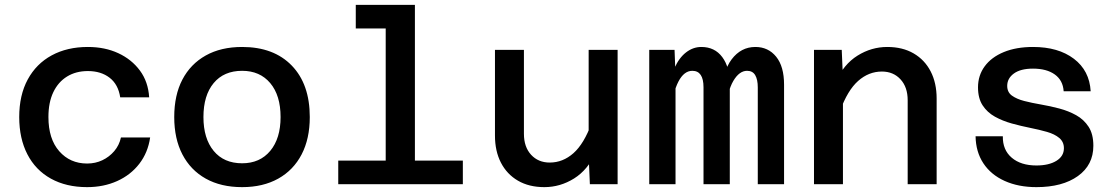

<svg xmlns="http://www.w3.org/2000/svg" viewBox="-20 -757 4590 789"><path d="M338 12Q252 12 189 -23Q126 -58 92.5 -123Q59 -188 59 -276Q59 -366 94 -430.5Q129 -495 192.5 -529.5Q256 -564 341 -564Q411 -564 466 -538.5Q521 -513 555 -467Q589 -421 593 -357H474Q466 -410 430.5 -437.5Q395 -465 341 -465Q292 -465 255.5 -442.5Q219 -420 199 -378Q179 -336 179 -276Q179 -186 223.5 -135.5Q268 -85 338 -85Q372 -85 400.5 -98.5Q429 -112 449.5 -136Q470 -160 477 -192H597Q588 -130 552.5 -84Q517 -38 461.5 -13Q406 12 338 12Z M975 12Q888 12 825.5 -23Q763 -58 729.5 -122.5Q696 -187 696 -276Q696 -366 729.5 -430Q763 -494 825.5 -529Q888 -564 975 -564Q1105 -564 1179 -487.5Q1253 -411 1253 -276Q1253 -187 1219.5 -122.5Q1186 -58 1123.5 -23Q1061 12 975 12ZM975 -86Q1048 -86 1090.5 -137Q1133 -188 1133 -276Q1133 -365 1090.5 -415.5Q1048 -466 975 -466Q900 -466 858 -415.5Q816 -365 816 -276Q816 -188 858 -137Q900 -86 975 -86Z M1565 0V-737H1685V0ZM1370 0V-97H1882V0ZM1442 -640V-737H1625V-640Z M2133 -552V-207Q2133 -153 2162.5 -121Q2192 -89 2239 -89Q2293 -89 2336.5 -127.5Q2380 -166 2411 -251L2429 -132Q2396 -59 2339 -23.5Q2282 12 2217 12Q2154 12 2108.5 -14.5Q2063 -41 2038.5 -88.5Q2014 -136 2014 -200V-552ZM2518 -552V0H2404L2399 -116V-552Z M3094 0V-398Q3094 -430 3083.5 -448Q3073 -466 3050 -466Q3018 -466 2993.5 -424.5Q2969 -383 2958 -290L2949 -371Q2948 -462 2986.5 -513Q3025 -564 3084 -564Q3137 -564 3169.5 -524Q3202 -484 3202 -409V0ZM2648 0V-552H2752L2756 -446V0ZM2871 0V-398Q2871 -432 2859.5 -449Q2848 -466 2825 -466Q2791 -466 2768 -422Q2745 -378 2734 -290L2733 -375Q2733 -434 2751.5 -476.5Q2770 -519 2799 -541.5Q2828 -564 2862 -564Q2917 -564 2948 -522.5Q2979 -481 2979 -411V0Z M3710 0V-345Q3710 -399 3680.5 -431Q3651 -463 3604 -463Q3550 -463 3506.5 -424.5Q3463 -386 3432 -301L3414 -420Q3447 -493 3504 -528.5Q3561 -564 3626 -564Q3689 -564 3734.5 -537.5Q3780 -511 3804.5 -463.5Q3829 -416 3829 -352V0ZM3325 0V-552H3439L3444 -436V0Z M4239 12Q4165 12 4108.5 -13.5Q4052 -39 4021 -86Q3990 -133 3989 -197H4101Q4100 -141 4137.5 -109Q4175 -77 4239 -77Q4290 -77 4321 -96Q4352 -115 4352 -148Q4352 -174 4333 -190Q4314 -206 4282.5 -215Q4251 -224 4213.5 -231.5Q4176 -239 4138 -249.5Q4100 -260 4068.5 -277.5Q4037 -295 4018 -324Q3999 -353 3999 -398Q3999 -447 4026.5 -484.5Q4054 -522 4105 -543Q4156 -564 4225 -564Q4329 -564 4393 -515.5Q4457 -467 4462 -382H4351Q4348 -427 4314.5 -451Q4281 -475 4225 -475Q4174 -475 4146.5 -455Q4119 -435 4119 -404Q4119 -378 4138.5 -364Q4158 -350 4189 -342Q4220 -334 4258 -327.5Q4296 -321 4333.5 -311Q4371 -301 4402.5 -283.5Q4434 -266 4453.5 -236Q4473 -206 4473 -158Q4473 -79 4409.5 -33.5Q4346 12 4239 12Z"/></svg>

Font: Azeret Mono Thin Medium
Style: Regular
Weight: 500
Version: Version 1.002